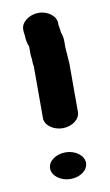

<svg xmlns="http://www.w3.org/2000/svg" viewBox="-72 -675 381 665"><g transform="rotate(-10 118.5 -343.0)"><path d="M187 -274V-446C187 -456 185 -465 185 -474C185 -482 183 -492 183 -500V-522C183 -527 183 -532 182 -537C181 -545 176 -555 176 -564L174 -578C173 -580 173 -582 173 -584V-589C173 -614 145 -636 112 -636C79 -636 50 -614 50 -589V-584C50 -579 51 -572 52 -566C52 -552 55 -538 60 -527V-500C60 -493 61 -488 62 -482V-474C62 -468 63 -462 64 -456V-274C64 -249 93 -228 126 -228C159 -228 187 -249 187 -274ZM58 -98C58 -72 88 -50 122 -50C156 -50 184 -70 184 -96C184 -122 155 -144 120 -144C86 -144 58 -124 58 -98Z"/></g></svg>

Font: Blanket
Style: Sik
Weight: 700
Foundry: Cannot Into Space Fonts
Version: Version 0.9